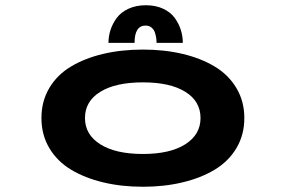

<svg xmlns="http://www.w3.org/2000/svg" viewBox="-20 -701 1090 732"><path d="M393.5 -537.5Q393.5 -562.5 401.2 -586.5Q409 -610.5 424.8 -632.2Q440.5 -654 469.5 -667.5Q498.5 -681 536 -681Q574 -681 602.5 -667.5Q631 -654 646.5 -632.2Q662 -610.5 669.5 -586.5Q677 -562.5 677 -537.5H577Q577 -545 576 -553.2Q575 -561.5 571.5 -574.2Q568 -587 558.5 -595.2Q549 -603.5 535 -603.5Q493 -603.5 493 -537.5ZM525 11Q443 11 373.2 -5.8Q303.5 -22.5 250.8 -54.2Q198 -86 168 -136.5Q138 -187 138 -251Q138 -315 168 -365.5Q198 -416 250.8 -447.5Q303.5 -479 373.2 -495.5Q443 -512 525 -512Q606.5 -512 676.2 -495.5Q746 -479 798.8 -447.2Q851.5 -415.5 881.5 -365Q911.5 -314.5 911.5 -251Q911.5 -187 881.5 -136.5Q851.5 -86 798.8 -54.2Q746 -22.5 676.2 -5.8Q606.5 11 525 11ZM525 -114Q628.5 -114 686.5 -151Q744.5 -188 744.5 -251Q744.5 -315 686.5 -351Q628.5 -387 525 -387Q421 -387 362.5 -351Q304 -315 304 -251Q304 -187.5 362.5 -150.8Q421 -114 525 -114Z"/></svg>

Font: League Mono Extended SemiBold
Style: Regular
Weight: 600
Width: 9
Designer: Tyler Finck
Foundry: The League of Moveable Type / Tyler Finck
Version: Version 2.210